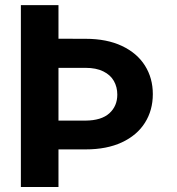

<svg xmlns="http://www.w3.org/2000/svg" viewBox="-20 -748 709 768"><path d="M213.9 -727.5V0H63.5V-727.5ZM591.3 -371.6Q591.3 -307.1 559.8 -257.1Q528.3 -207 467.8 -178.7Q407.2 -150.4 322.3 -150.4H133.8V-265.6H322.3Q385.7 -266.1 417.5 -294.9Q449.2 -323.7 449.2 -369.6Q449.2 -399.9 435.5 -424.1Q421.9 -448.2 393.3 -462.4Q364.7 -476.6 322.3 -476.6H133.8V-593.3L322.3 -592.8Q407.2 -592.8 467.8 -564.2Q528.3 -535.6 559.8 -485.6Q591.3 -435.5 591.3 -371.6Z"/></svg>

Font: Inter RS Variable
Style: Regular
Weight: 400
Designer: Rasmus Andersson (customised by Maria Ramos and Noel Pretorius)
Foundry: rsms
Version: Version 3.001;Glyphs 3.2.3 (3260)